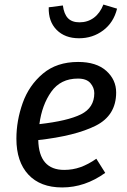

<svg xmlns="http://www.w3.org/2000/svg" viewBox="-20 -811 557 843"><path d="M148 -196Q151 -65 262 -65Q299 -65 333 -77Q367 -89 403 -114L442 -52Q353 12 253 12Q157 12 104.5 -44.5Q52 -101 52 -202Q52 -281 79.5 -358.5Q107 -436 168 -487.5Q229 -539 323 -539Q403 -539 446.5 -500Q490 -461 490 -405Q490 -304 400 -259Q310 -214 148 -196ZM394 -402Q394 -426 377 -446Q360 -466 322 -466Q246 -466 205 -408Q164 -350 153 -266Q277 -280 335.5 -309Q394 -338 394 -402ZM194 -779 256 -787Q261 -749 278.5 -731Q296 -713 329 -713Q365 -713 392 -733Q419 -753 434 -791L494 -773Q479 -712 433 -677.5Q387 -643 327 -643Q265 -643 228.5 -680Q192 -717 194 -779Z"/></svg>

Font: Fira Sans
Style: Italic
Weight: 400
Italic angle: -8°
Designer: bBox Type GmbH & Carrois Corporate GbR & Edenspiekermann AG
Foundry: bBox Type GmbH & Carrois Corporate GbR & Edenspiekermann AG
Version: Version 4.301